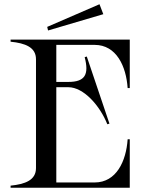

<svg xmlns="http://www.w3.org/2000/svg" viewBox="-20 -887 720 907"><path d="M427 -675C530 -675 576 -574 583 -471H593V-700H30V-690C99 -683 150 -664 150 -607V-93C150 -36 99 -17 30 -10V0H593V-229H583C576 -126 530 -25 427 -25H246V-475H303C375 -475 452 -388 487 -300L497 -303L390 -620L380 -617C401 -536 383 -500 303 -500H246V-675ZM468 -820 450 -867 203 -760 207 -743Z"/></svg>

Font: Sprat
Style: Regular
Weight: 400
Designer: Ethan Nakache
Foundry: Collletttivo
Version: Version 2.000;Glyphs 3.2 (3217)